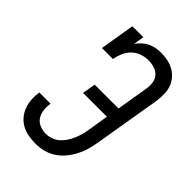

<svg xmlns="http://www.w3.org/2000/svg" viewBox="-221 -838 941 941"><g transform="rotate(45 250.0 -367.5)"><path d="M206 8Q180 8 155 3.5Q130 -1 109 -12.5Q88 -24 72.5 -42.5Q57 -61 48.5 -84Q40 -107 38.5 -132.5Q37 -158 41 -183Q41 -183 41 -183Q41 -183 41 -183H119Q115 -161 117.5 -138.5Q120 -116 131 -98Q142 -80 162.5 -71Q183 -62 206 -62Q224 -62 243 -68.5Q262 -75 277 -88Q292 -101 303 -118Q314 -135 321.5 -152.5Q329 -170 334 -188.5Q339 -207 342 -226L359 -333H194L206 -402H371L399 -571Q402 -592 398.5 -612.5Q395 -633 381.5 -647Q368 -661 348.5 -667Q329 -673 308 -673Q285 -673 261.5 -665Q238 -657 220.5 -639.5Q203 -622 193.5 -599.5Q184 -577 180 -554H104L134 -735H210L201 -680Q212 -695 226 -708Q240 -721 257 -729Q274 -737 291.5 -740Q309 -743 326 -743Q350 -743 373.5 -738Q397 -733 416.5 -721.5Q436 -710 450.5 -692.5Q465 -675 472 -653.5Q479 -632 479 -607.5Q479 -583 476 -559L418 -214Q414 -187 406.5 -160.5Q399 -134 386 -108.5Q373 -83 354.5 -60.5Q336 -38 312 -22Q288 -6 260.5 1Q233 8 206 8Z"/></g></svg>

Font: Iosevka Curly Slab Oblique
Style: Regular
Weight: 400
Italic angle: -9°
Monospace: yes
Designer: Belleve Invis
Foundry: Belleve Invis
Version: Version 11.1.0; ttfautohint (v1.8.3)